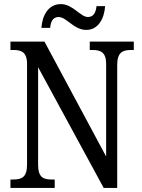

<svg xmlns="http://www.w3.org/2000/svg" viewBox="-20 -917 695 937"><path d="M401 -771C460 -771 489 -827 493 -887H451C448 -860 439 -834 409 -834C372 -834 336 -897 277 -897C215 -897 186 -840 182 -781H225C227 -808 236 -834 266 -834C305 -834 340 -771 401 -771ZM31 0H247V-41H232C193 -41 166 -50 166 -113V-589L486 0H552V-601C552 -662 580 -673 618 -673H633V-714H418V-673H431C470 -673 498 -663 498 -605V-153L197 -714H31V-673H45C83 -673 112 -664 112 -605V-113C112 -50 84 -41 43 -41H31Z"/></svg>

Font: Noto Serif Tamil Condensed
Style: Italic
Weight: 400
Width: 3
Italic angle: -12°
Designer: Indian Type Foundry, Tom Grace, and the Monotype Design Team
Foundry: Monotype Imaging Inc.
Version: Version 2.003